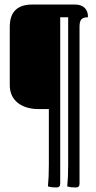

<svg xmlns="http://www.w3.org/2000/svg" viewBox="-20 -670 421 845"><path d="M207 154 193 151Q192 151 191 150Q195 111 195 56V-190H151Q92 -190 57.5 -218Q23 -246 23 -296V-552Q23 -650 122 -650H310Q338 -650 353 -635Q368 -620 367 -594Q346 -594 338 -584.5Q330 -575 330 -553V138Q330 155 314 155L292 154L278 151Q277 151 276 150Q280 111 280 56V-594H245V138Q245 155 229 155Z"/></svg>

Font: el_Medula One
Style: Regular
Weight: 400
Designer: Luciano Vergara
Foundry: Luciano Vergara
Version: Version 1.002 August 17, 2020